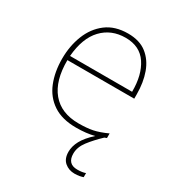

<svg xmlns="http://www.w3.org/2000/svg" viewBox="-180 -650 900 978"><g transform="rotate(30 270.0 -160.5)"><path d="M350 131Q350 192 408 192Q437 192 456 185V209Q448 212 435 214.5Q422 217 406 217Q372 217 348 196.5Q324 176 324 135Q324 103 342 69.5Q360 36 402 -2Q355 10 296 10Q213 10 160.5 -25Q108 -60 83.5 -121Q59 -182 59 -259Q59 -334 84 -397.5Q109 -461 159.5 -499.5Q210 -538 287 -538Q355 -538 397 -505Q439 -472 459 -416.5Q479 -361 479 -291V-266H86Q85 -145 139 -80Q193 -15 296 -15Q344 -15 378.5 -22Q413 -29 459 -50V-23Q453 -20 446 -18Q405 21 377.5 57Q350 93 350 131ZM287 -513Q203 -513 149.5 -456.5Q96 -400 87 -291H452Q453 -390 412 -451.5Q371 -513 287 -513Z"/></g></svg>

Font: Noto Sans Gujarati Thin
Style: Regular
Weight: 100
Designer: Jelle Bosma - Monotype Design Team, Universal Thirst
Foundry: Monotype Imaging Inc.
Version: Version 2.106; ttfautohint (v1.8.4.7-5d5b)